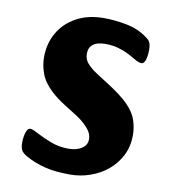

<svg xmlns="http://www.w3.org/2000/svg" viewBox="-77 -719 713 798"><g transform="rotate(10 280.0 -319.5)"><path d="M270.7 13Q207.2 13 163.9 1.8Q120.7 -9.4 86.3 -28.4Q64 -40.2 58.3 -52.5Q52.6 -64.8 52.6 -82.4Q52.6 -98.7 55.3 -113.2Q57.9 -127.7 63.3 -136.7Q68.7 -145.7 76 -145.7Q82.7 -145.7 93.1 -141.1Q103.5 -136.5 118.8 -128.3Q138.8 -117.6 172.7 -104.6Q206.7 -91.7 246.6 -91.7Q266.6 -91.7 284.2 -97.5Q301.7 -103.4 312.8 -115Q323.9 -126.7 323.9 -144.8Q323.9 -158.7 317.8 -171.5Q311.7 -184.3 298.2 -198Q279.7 -217.7 251.6 -235.2Q223.5 -252.7 194.5 -271.3Q165.6 -289.9 142.3 -311.1Q106.2 -344.7 93.4 -379.2Q80.5 -413.8 80.5 -449.2Q80.5 -506.1 106.7 -552Q132.9 -598 182.1 -625Q231.3 -652 298.6 -652Q344.1 -652 394.4 -642.3Q444.8 -632.6 482.3 -604.3Q497.2 -594.3 501.3 -583Q505.5 -571.7 505.5 -556.1Q505.5 -528.3 499.7 -511.3Q493.9 -494.3 483.7 -494.3Q477.4 -494.3 469.1 -497.6Q460.9 -501 451.9 -506.2Q437.6 -515.2 418.8 -524.5Q400.1 -533.8 375.8 -540.6Q351.6 -547.3 321.4 -547.3Q305.7 -547.3 290.1 -543.1Q274.5 -538.9 264 -527.3Q253.4 -515.8 253.4 -494.1Q253.4 -479 259.2 -467.2Q265 -455.4 277.5 -443.7Q291.2 -430.7 313 -416.8Q334.7 -402.8 359.6 -387.1Q384.5 -371.3 408.8 -353.4Q433.2 -335.5 452.8 -315.2Q480.6 -286.2 490.6 -255.3Q500.7 -224.4 500.7 -193.9Q500.7 -146.4 481.7 -108.3Q462.7 -70.3 430.3 -43.2Q397.9 -16 356.5 -1.5Q315 13 270.7 13Z"/></g></svg>

Font: Briem Hand Thin
Style: Regular
Weight: 100
Designer: Gunnlaugur SE Briem, Eben Sorkin
Foundry: Sorkin Type Co.
Version: Version 1.003